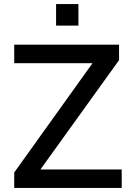

<svg xmlns="http://www.w3.org/2000/svg" viewBox="-20 -925 648 945"><path d="M50 0V-76L464 -654L469 -614H50V-705H566V-629L151 -52L147 -91H579V0ZM256 -799V-905H366V-799Z"/></svg>

Font: NunitoSans_10ptSemiBold
Style: Regular
Weight: 600
Designer: Vernon Adams
Foundry: Vernon Adams
Version: Version 3.101;gftools[0.9.27]